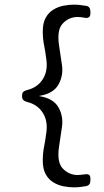

<svg xmlns="http://www.w3.org/2000/svg" viewBox="-20 -753 447 826"><path d="M75 -342Q75 -353 80.5 -358Q86 -363 98 -366Q142 -377 164.5 -413Q187 -449 179 -500Q175 -532 169.5 -559.5Q164 -587 164 -618Q164 -654 176.5 -676.5Q189 -699 209.5 -711.5Q230 -724 253.5 -728.5Q277 -733 298 -733Q311 -733 324.5 -731.5Q338 -730 349 -728Q360 -727 364.5 -720Q369 -713 369 -702V-697Q369 -685 364 -680Q359 -675 348 -676Q338 -678 329.5 -679Q321 -680 315 -680Q277 -680 250.5 -652.5Q224 -625 234 -558L246 -477Q254 -431 232.5 -391Q211 -351 152 -341Q148 -340 148 -340Q148 -340 152 -339Q211 -329 232.5 -289.5Q254 -250 246 -203L234 -122Q224 -55 250.5 -27.5Q277 0 315 0Q321 0 328 -1Q335 -2 345 -3Q358 -5 363.5 -0.5Q369 4 369 16V22Q369 33 364.5 39.5Q360 46 349 48Q338 50 324.5 51.5Q311 53 298 53Q277 53 253.5 48.5Q230 44 209.5 31.5Q189 19 176.5 -3.5Q164 -26 164 -62Q164 -93 169.5 -121Q175 -149 179 -180Q187 -231 164.5 -267Q142 -303 98 -314Q86 -317 80.5 -322.5Q75 -328 75 -338Z"/></svg>

Font: Winky Sans Light
Style: Regular
Weight: 300
Designer: Simon Atzbach
Foundry: typofactur
Version: Version 1.205